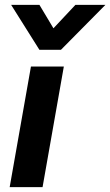

<svg xmlns="http://www.w3.org/2000/svg" viewBox="-20 -774 456 794"><path d="M108 -499H244L156 0H20ZM26 -754H143L201 -657L292 -754H416L232 -568H143Z"/></svg>

Font: Bai Jamjuree
Style: Bold Italic
Weight: 700
Italic angle: -10°
Designer: Katatrad Aksorn Co.,Ltd.
Foundry: Cadson Demak Co.,Ltd.
Version: Version 1.000; ttfautohint (v1.6)